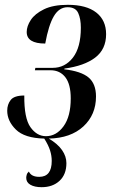

<svg xmlns="http://www.w3.org/2000/svg" viewBox="-20 -566 474 798"><path d="M153 212Q124 212 106.5 202Q89 192 89 173Q89 168 91 160.5Q93 153 100 147Q110 169 143 169Q195 169 195 103Q195 81 188 59Q181 37 164 10Q82 8 46 -27.5Q10 -63 10 -106Q10 -132 24.5 -150.5Q39 -169 81 -169Q80 -75 106.5 -37.5Q133 0 171 0Q214 0 244 -41Q274 -82 274 -157Q274 -216 251.5 -245Q229 -274 190 -274H125L127 -284H199Q250 -284 283 -326.5Q316 -369 316 -451Q316 -488 305 -512Q294 -536 261 -536Q226 -536 204 -499Q182 -462 168 -385Q91 -385 91 -433Q91 -457 108 -483Q125 -509 163 -527.5Q201 -546 262 -546Q339 -546 380 -514Q421 -482 421 -424Q421 -361 375.5 -326.5Q330 -292 248 -281L247 -278Q317 -270 348 -244Q379 -218 379 -165Q379 -89 326.5 -40.5Q274 8 183 10Q220 32 238 58Q256 84 256 112Q256 159 227.5 185.5Q199 212 153 212Z"/></svg>

Font: Noto Serif Display ExtraCondensed SemiBold
Style: Italic
Weight: 600
Width: 2
Italic angle: -12°
Designer: Monotype Design Team
Foundry: Monotype Imaging Inc.
Version: Version 2.009